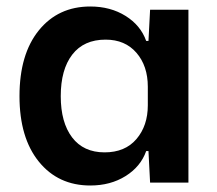

<svg xmlns="http://www.w3.org/2000/svg" viewBox="-20 -562 667 591"><path d="M258 9Q159 9 99.5 -64.5Q40 -138 40 -266Q40 -395 99.5 -468.5Q159 -542 258 -542Q320 -542 366.5 -513Q413 -484 430 -436H437L442 -532H560V0H442L437 -97H430Q413 -49 366.5 -20Q320 9 258 9ZM302 -93Q365 -93 400 -134Q435 -175 435 -238V-295Q435 -359 400 -399.5Q365 -440 305 -440Q238 -440 202.5 -394Q167 -348 167 -266Q167 -185 202 -139Q237 -93 302 -93Z"/></svg>

Font: Mona Sans SemiBold
Style: Regular
Weight: 600
Designer: Deni Anggara
Foundry: GitHub
Version: Version 2.000;Glyphs 3.2.3 (3260)